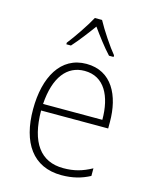

<svg xmlns="http://www.w3.org/2000/svg" viewBox="-116 -840 732 926"><g transform="rotate(15 250.0 -377.0)"><path d="M141 -614V-606H164C194 -639 232 -689 259 -726C287 -687 322 -640 354 -606H377V-614C350 -646 301 -719 277 -764H241C218 -721 171 -652 141 -614ZM281 10C336 10 381 -2 422 -24V-62C374 -36 334 -25 281 -25C167 -25 107 -107 106 -266H441V-298C441 -430 387 -540 260 -540C132 -540 67 -423 67 -262C67 -97 137 10 281 10ZM403 -299H107C116 -435 173 -505 260 -505C359 -505 403 -417 403 -299Z"/></g></svg>

Font: Noto Sans Mono ExtraCondensed ExtraLight
Style: Regular
Weight: 200
Width: 2
Designer: Monotype Design Team
Foundry: Monotype Imaging Inc.
Version: Version 2.014